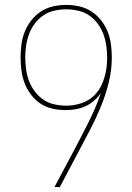

<svg xmlns="http://www.w3.org/2000/svg" viewBox="-20 -763 540 783"><path d="M202 0 283 -152Q298 -180 312.5 -208.5Q327 -237 341.5 -265.5Q356 -294 368.5 -323.5Q381 -353 391 -383Q379 -366 363 -352Q347 -338 328 -329.5Q309 -321 288.5 -317.5Q268 -314 247 -314Q220 -314 193.5 -320Q167 -326 145 -340.5Q123 -355 106.5 -377Q90 -399 80.5 -423.5Q71 -448 67.5 -475Q64 -502 64 -528Q64 -555 67.5 -582Q71 -609 81 -634Q91 -659 108 -680.5Q125 -702 147.5 -716.5Q170 -731 196.5 -737Q223 -743 250 -743Q277 -743 303.5 -737Q330 -731 352.5 -716.5Q375 -702 392 -680.5Q409 -659 419 -634Q429 -609 432.5 -582Q436 -555 436 -528Q436 -477 423.5 -426.5Q411 -376 391.5 -328.5Q372 -281 348 -235Q324 -189 300 -144L224 0ZM250 -332Q282 -332 313 -342.5Q344 -353 366 -375.5Q388 -398 399.5 -428.5Q411 -459 415 -491L416 -506Q416 -512 416.5 -517.5Q417 -523 417 -528Q417 -553 413.5 -577Q410 -601 401.5 -624Q393 -647 378 -667Q363 -687 343 -700.5Q323 -714 298.5 -719.5Q274 -725 250 -725Q226 -725 201.5 -719.5Q177 -714 157 -700.5Q137 -687 122 -667Q107 -647 98.5 -624Q90 -601 86.5 -577Q83 -553 83 -528Q83 -504 86.5 -479.5Q90 -455 98.5 -432.5Q107 -410 122 -390Q137 -370 157 -356.5Q177 -343 201.5 -337.5Q226 -332 250 -332Z"/></svg>

Font: Iosevka Thin
Style: Regular
Weight: 100
Monospace: yes
Designer: Belleve Invis
Foundry: Belleve Invis
Version: Version 32.5.0; ttfautohint (v1.8.4)